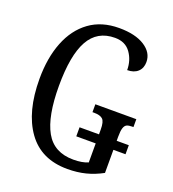

<svg xmlns="http://www.w3.org/2000/svg" viewBox="-134 -826 844 938"><g transform="rotate(20 288.0 -357.0)"><path d="M44 -358Q44 -467 76.5 -549.5Q109 -632 172 -678Q235 -724 326 -724Q410 -724 458.5 -693Q507 -662 507 -613Q507 -581 487 -562.5Q467 -544 432 -544Q432 -595 404.5 -633.5Q377 -672 323 -672Q231 -672 188 -594.5Q145 -517 145 -358Q145 -200 189 -121.5Q233 -43 334 -43Q380 -43 410 -56V-155H309V-202H410V-227Q410 -268 396.5 -280.5Q383 -293 352 -293H343V-334H556V-293H549Q532 -293 522 -288.5Q512 -284 507 -269Q502 -254 502 -223V-202H565V-155H502V-35Q460 -12 416.5 -1Q373 10 322 10Q185 10 114.5 -88.5Q44 -187 44 -358Z"/></g></svg>

Font: Noto Serif Cond
Style: Regular
Weight: 400
Width: 3
Designer: Monotype Design Team
Foundry: Monotype Imaging Inc.
Version: Version 1.001